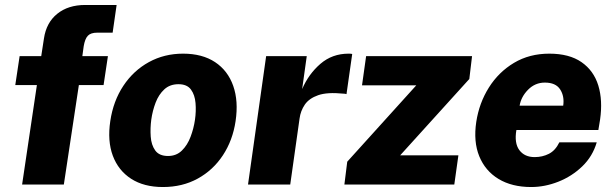

<svg xmlns="http://www.w3.org/2000/svg" viewBox="-20 -743 2468 773"><path d="M69 0 128.5 -400.5H41.5L59 -517H146L157 -588.5Q166.5 -652 210.5 -687.5Q254.5 -723 323 -723H449.5L433.5 -611.5H371.5Q345.5 -611.5 333.8 -599.2Q322 -587 317 -557L311.5 -517H414.5L397 -400.5H297.5L237 0Z M636 10Q559.5 10 508 -23.2Q456.5 -56.5 434.2 -116Q412 -175.5 424 -255.5Q436 -336.5 476.8 -397.8Q517.5 -459 579.5 -493Q641.5 -527 717 -527Q794.5 -527 846 -492.8Q897.5 -458.5 919 -397.2Q940.5 -336 928.5 -255.5Q917 -178 877.5 -118Q838 -58 776.2 -24Q714.5 10 636 10ZM656.5 -115Q690 -115 712.2 -136.8Q734.5 -158.5 747.2 -192.2Q760 -226 765 -261Q770 -295.5 767.2 -328.2Q764.5 -361 748.8 -382.5Q733 -404 698.5 -404Q664 -404 641.5 -383.2Q619 -362.5 606.5 -329.8Q594 -297 589 -261Q584.5 -227 586.8 -193.2Q589 -159.5 605 -137.2Q621 -115 656.5 -115Z M978.5 0 1051.5 -517H1215L1196.5 -384.5Q1222.5 -445 1270 -486Q1317.5 -527 1383.5 -527Q1395.5 -527 1398 -525.5L1375 -364Q1372.5 -365 1369 -365.5Q1365.5 -366 1362 -366Q1298 -372.5 1261.2 -359.8Q1224.5 -347 1207.2 -321.8Q1190 -296.5 1186 -265.5L1148.5 0Z M1366.5 0 1378 -92 1656 -399.5H1437.5L1454 -517H1880.5L1869.5 -425L1591 -117.5H1825.5L1809 0Z M2118.5 10Q2041 10 1987.2 -22.5Q1933.5 -55 1909.5 -114Q1885.5 -173 1897.5 -252.5Q1909 -328 1948.2 -390.5Q1987.5 -453 2049.5 -490Q2111.5 -527 2191.5 -527Q2272 -527 2321.2 -492.8Q2370.5 -458.5 2388.8 -398.8Q2407 -339 2396 -262L2389 -219.5H2059Q2050 -166.5 2071 -138.5Q2092 -110.5 2132.5 -110.5Q2164 -110.5 2190 -123.8Q2216 -137 2232 -170H2382.5Q2366 -113.5 2324.2 -73.2Q2282.5 -33 2228 -11.5Q2173.5 10 2118.5 10ZM2072 -317.5H2247.5Q2253 -355.5 2235.2 -383Q2217.5 -410.5 2173.5 -410.5Q2134.5 -410.5 2106.2 -382Q2078 -353.5 2072 -317.5Z"/></svg>

Font: Public Sans ExtraBold
Style: Italic
Weight: 800
Italic angle: -8°
Designer: The Public Sans project authors (U.S. Web Design System). Libre Franklin designed by Pablo Impallari and Rodrigo Fuenzal
Version: Version 1.007; ttfautohint (v1.8.1) -l 8 -r 50 -G 200 -x 14 